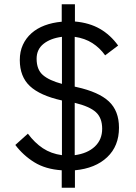

<svg xmlns="http://www.w3.org/2000/svg" viewBox="-20 -800 638 902"><path d="M270 82V0Q194 -5 141.5 -37.5Q89 -70 52 -119L111 -172Q143 -129 181.5 -103.5Q220 -78 271 -71V-328Q168 -351 120.5 -395.5Q73 -440 73 -518Q73 -558 87.5 -589.5Q102 -621 128 -644Q154 -667 190 -680.5Q226 -694 270 -698V-780H332V-699Q400 -693 449.5 -664.5Q499 -636 535 -586L474 -540Q449 -575 414 -597.5Q379 -620 331 -627V-393L340 -391Q444 -368 491.5 -323.5Q539 -279 539 -200Q539 -114 483.5 -61.5Q428 -9 332 0V82ZM460 -195Q460 -246 430.5 -273Q401 -300 331 -317V-71Q391 -79 425.5 -111.5Q460 -144 460 -195ZM152 -524Q152 -473 181.5 -447.5Q211 -422 271 -406V-627Q217 -620 184.5 -594Q152 -568 152 -524Z"/></svg>

Font: IBM Plex Sans Thai
Style: Regular
Weight: 400
Designer: Mike Abbink, Paul van der Laan, Pieter van Rosmalen, Ben Mitchell, Mark Frömberg
Foundry: Bold Monday
Version: Version 1.2